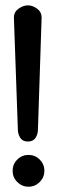

<svg xmlns="http://www.w3.org/2000/svg" viewBox="-20 -684 212 714"><path d="M83 -664.1H83.5Q101.6 -664.1 118.2 -651.6Q134.8 -639.2 134.8 -618.7L121.1 -203.1Q121.1 -185.5 112.3 -171.6Q103.5 -157.7 83.5 -157.7Q64 -157.7 55.2 -171.6Q46.4 -185.5 46.4 -203.1L31.7 -618.7Q31.7 -639.2 48.6 -651.4Q65.4 -663.6 83 -664.1ZM85.9 -107.9Q110.4 -107.9 127.7 -90.6Q145 -73.2 145 -48.8Q145 -24.4 127.7 -7.1Q110.4 10.3 85.9 10.3Q61.5 10.3 44.2 -7.1Q26.9 -24.4 26.9 -48.8Q26.9 -73.2 44.2 -90.6Q61.5 -107.9 85.9 -107.9Z"/></svg>

Font: Manjari
Style: Bold
Weight: 700
Designer: Santhosh Thottingal <santhosh.thottingal@gmail.com>
Version: Version 2.000